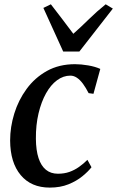

<svg xmlns="http://www.w3.org/2000/svg" viewBox="-20 -842 532 872"><path d="M206 10Q121.5 10 74 -46.8Q26.5 -103.5 26 -204Q26 -265 44.8 -326Q63.5 -387 100.8 -438Q138 -489 193.2 -519.8Q248.5 -550.5 320.5 -550.5Q348 -550.5 380.2 -545Q412.5 -539.5 435.5 -529L404.5 -416L382.5 -419Q370 -443.5 356.8 -461.5Q343.5 -479.5 329.2 -489Q315 -498.5 299.5 -498.5Q267.5 -498.5 239 -477.5Q210.5 -456.5 189 -418Q167.5 -379.5 155 -327Q142.5 -274.5 143 -211.5Q143.5 -159.5 155 -124.2Q166.5 -89 188.5 -71Q210.5 -53 243 -53Q272 -53 295.2 -61.2Q318.5 -69.5 338.8 -83.8Q359 -98 377 -116L395.5 -82.5Q381 -63.5 354.5 -41.8Q328 -20 291 -5Q254 10 206 10ZM267 -608 177 -806 211 -822.5Q235.5 -791.5 261 -757.5Q286.5 -723.5 313 -688.5Q350 -721.5 384.5 -755.5Q419 -789.5 460 -822.5L492.5 -803L340.5 -608Z"/></svg>

Font: Merriweather 60pt Medium
Style: Italic
Weight: 500
Italic angle: -7.8°
Version: Version 2.101